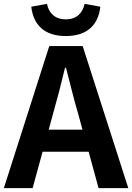

<svg xmlns="http://www.w3.org/2000/svg" viewBox="-24 -981 689 1001"><path d="M252 -386C274 -463 296 -547 315 -628H320C341 -548 361 -463 384 -386L406 -305H230ZM-4 0H146L198 -190H438L490 0H645L407 -741H233ZM319 -793C430 -793 489 -851 499 -946L417 -961C407 -912 374 -880 319 -880C264 -880 230 -912 221 -961L139 -946C150 -851 208 -793 319 -793Z"/></svg>

Font: Noto Sans HK
Style: Bold
Weight: 700
Designer: Ryoko NISHIZUKA 西塚涼子 (kana, bopomofo & ideographs); Paul D. Hunt (Latin, Greek & Cyrillic); Sandoll Communications 산돌커뮤니
Foundry: Adobe
Version: Version 2.002;hotconv 1.0.116;makeotfexe 2.5.65601